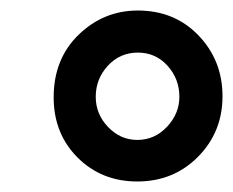

<svg xmlns="http://www.w3.org/2000/svg" viewBox="-20 -744 443 365"><path d="M403 -561Q403 -629 357.5 -676.5Q312 -724 242 -724Q177 -724 129.5 -678Q82 -632 82 -559Q82 -490 127.5 -444.5Q173 -399 241 -399Q310 -399 356.5 -446Q403 -493 403 -561ZM162 -560Q162 -594 185 -619Q208 -644 242 -644Q276 -644 298.5 -619Q321 -594 321 -560Q321 -528 297.5 -503Q274 -478 241 -478Q209 -478 185.5 -502.5Q162 -527 162 -560Z"/></svg>

Font: Noto Sans Display Condensed
Style: Bold Italic
Weight: 700
Width: 3
Designer: Monotype Design team
Foundry: Monotype Imaging Inc.
Version: 1.000